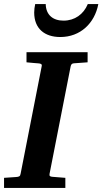

<svg xmlns="http://www.w3.org/2000/svg" viewBox="-35 -929 506 949"><path d="M398 -621V-671H96V-621C123 -618 153 -616 153 -616C166 -615 174 -613 171 -601L67 -71C65 -57 59 -55 44 -54C44 -54 14 -52 -15 -50V0H288V-50C256 -53 225 -55 225 -55C212 -56 208 -59 210 -70L314 -600C316 -609 319 -615 329 -616ZM451 -909H399C378 -858 334 -827 279 -827C227 -827 192 -855 191 -909H139C136 -895 134 -881 134 -867C134 -788 185 -746 263 -746C362 -746 433 -814 451 -909Z"/></svg>

Font: Veleka
Style: Bold Italic
Weight: 700
Italic angle: -12°
Designer: Stefan Peev, Context Ltd, 2016; SIL International, 1997-2014.
Foundry: Stefan Peev, Context Ltd, 2016
Version: Version 5.000